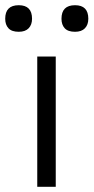

<svg xmlns="http://www.w3.org/2000/svg" viewBox="-60 -717 359 737"><path d="M-40 -645Q-40 -697 12 -697Q63 -697 63 -645Q63 -622 50 -608.5Q37 -595 12 -595Q-15 -595 -27.5 -608.5Q-40 -622 -40 -645ZM176 -645Q176 -697 228 -697Q279 -697 279 -645Q279 -622 266 -608.5Q253 -595 228 -595Q201 -595 188.5 -608.5Q176 -622 176 -645ZM83 -500H154V0H83Z"/></svg>

Font: Haskoy
Style: Regular
Weight: 400
Designer: Ertekin Erdin
Foundry: Ertekin Erdin
Version: Version 1.500